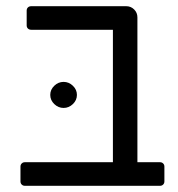

<svg xmlns="http://www.w3.org/2000/svg" viewBox="-20 -599 575 619"><path d="M46 -14V-62Q46 -68 50 -72Q54 -76 60 -76H344V-503H81Q74 -503 70 -507Q66 -511 66 -517V-565Q66 -571 70 -575Q74 -579 81 -579H387Q402 -579 412.5 -568.5Q423 -558 423 -543V-76H496Q502 -76 506 -72Q510 -68 510 -62V-14Q510 -8 506 -4Q502 0 496 0H60Q54 0 50 -4Q46 -8 46 -14ZM142 -293Q142 -310 155 -322.5Q168 -335 185 -335Q202 -335 215 -322.5Q228 -310 228 -293Q228 -276 215 -263.5Q202 -251 185 -251Q168 -251 155 -263.5Q142 -276 142 -293Z"/></svg>

Font: Miriam Libre
Style: Regular
Weight: 400
Version: Version 1.000